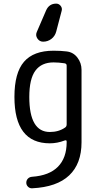

<svg xmlns="http://www.w3.org/2000/svg" viewBox="-20 -810 540 1059"><path d="M234.4 -752.9Q251 -790 290 -790Q304.7 -790 314.5 -777.8Q324.2 -765.6 320.3 -751L290 -635.7Q283.2 -610.4 263.2 -595.2Q243.2 -580.1 217.8 -580.1Q198.2 -580.1 186.5 -597.2Q174.8 -614.3 182.6 -632.8ZM275.4 -465.8Q209 -465.8 175.3 -420.4Q141.6 -375 141.6 -275.4Q141.6 -82 254.9 -82Q303.7 -82 338.9 -106.4Q347.7 -112.3 347.7 -124V-448.2Q347.7 -459 335.9 -460.9Q303.7 -465.8 275.4 -465.8ZM254.9 -19.5Q59.6 -19.5 59.6 -275.4Q59.6 -408.2 112.3 -469.2Q165 -530.3 275.4 -530.3Q316.4 -530.3 346.7 -526.4Q383.8 -522.5 406.7 -492.7Q429.7 -462.9 429.7 -424.8V-25.4Q429.7 92.8 361.8 157.2Q293.9 221.7 158.2 228.5Q144.5 229.5 134.8 220.2Q125 210.9 125 197.8Q125 184.6 133.8 175.3Q142.6 166 157.2 165Q252 158.2 299.8 109.4Q347.7 60.5 347.7 -25.4V-29.3Q347.7 -39.1 336.9 -35.2Q295.9 -19.5 254.9 -19.5Z"/></svg>

Font: Rounded-X Mgen+ 1mn regular
Style: Regular
Weight: 400
Designer: [Source Han Sans]
Ryoko NISHIZUKA  (kana & ideographs); Paul D. Hunt (Latin, Greek & Cyrillic); Wenlong ZHANG  (bopomofo
Version: Version 1.059.20150602